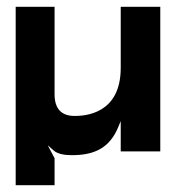

<svg xmlns="http://www.w3.org/2000/svg" viewBox="-20 -444 522 563"><path d="M26 99H140V20L120 -18L137 -3C150 9 174 11 191 11C258 11 302 -11 327 -72L334 -89V0H450V-424H334V-245C334 -109 228 -104 199 -104C159 -104 140 -126 140 -168V-424H26Z"/></svg>

Font: Charger EcoBold
Style: Bold
Weight: 1000
Designer: Jasper
Foundry: Cannot Into Space Fonts
Version: Version 1.1